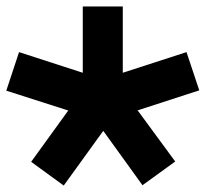

<svg xmlns="http://www.w3.org/2000/svg" viewBox="-22 -570 642 595"><path d="M74.5 -68.5 189.5 -227.5 -2.5 -289 37 -408.5 234.5 -344.5V-550H358.5V-344.5L556 -408.5L595.5 -290L404.5 -228L521 -69.5L419.5 4L298 -164.5L175.5 5Z"/></svg>

Font: JuliaMono ExtraBoldItalic
Style: Regular
Weight: 800
Italic angle: -9°
Monospace: yes
Designer: cormullion
Foundry: corm
Version: Version 0.049; ttfautohint (v1.8.4)